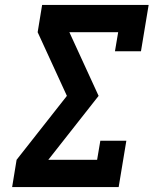

<svg xmlns="http://www.w3.org/2000/svg" viewBox="-20 -755 640 775"><path d="M29 0 47 -110 250 -368 132 -625 150 -735H580L549 -548H444L457 -625H260L378 -368L175 -110H372L385 -187H490L459 0Z"/></svg>

Font: Iosevka HT Extrabold Extended
Style: Italic
Weight: 800
Width: 7
Italic angle: -9°
Monospace: yes
Designer: Belleve Invis
Foundry: Belleve Invis
Version: Version 32.3.0; ttfautohint (v1.8.4)